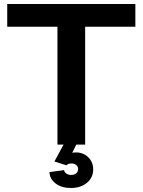

<svg xmlns="http://www.w3.org/2000/svg" viewBox="-20 -720 710 956"><path d="M266 -587H16V-700H654V-587H404V0H266ZM226 137 299 127Q301 138 310.5 144.5Q320 151 334 151Q350 151 359.5 143Q369 135 369 122Q369 109 359.5 101.5Q350 94 335 94Q319 94 311 103L251 84L310 -25H372L320 81L300 62Q311 51 326 45Q341 39 358 39Q395 39 419.5 63Q444 87 444 124Q444 164 413 190Q382 216 333 216Q287 216 257.5 194Q228 172 226 137Z"/></svg>

Font: Uncut Sans Variable
Style: Regular
Weight: 400
Designer: Kasper Nordkvist
Foundry: UNCUT.wtf
Version: Version 1.303;Glyphs 3.1.2 (3151)